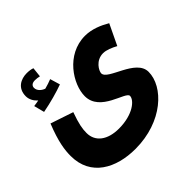

<svg xmlns="http://www.w3.org/2000/svg" viewBox="-201 -786 1209 1209"><g transform="rotate(-45 404.0 -181.0)"><path d="M102 -342C172 -355 246 -376 295 -394L275 -461C255 -453 234 -446 211 -440C190 -447 164 -466 164 -494C164 -512 177 -524 202 -524C216 -524 230 -522 242 -519L249 -584C236 -589 218 -592 197 -592C145 -592 90 -565 90 -493C90 -463 107 -436 127 -419C116 -417 102 -414 84 -412ZM24 -27C24 152 173 230 344 230C588 230 746 76 746 -55C746 -170 528 -199 528 -259C528 -281 561 -341 626 -341C655 -341 692 -325 721 -309L787 -447C743 -473 685 -499 623 -499C455 -499 353 -336 353 -231C353 -91 556 -70 556 -31C556 6 487 66 361 66C261 66 197 19 197 -59C197 -96 203 -133 231 -211L79 -262C32 -145 24 -79 24 -27Z"/></g></svg>

Font: Noto Sans Arabic UI Cn Bk
Style: Regular
Weight: 900
Width: 3
Designer: Monotype Design Team, Nadine Chahine and Nizar Qandah
Foundry: Monotype Imaging Inc.
Version: Version 2.010